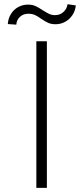

<svg xmlns="http://www.w3.org/2000/svg" viewBox="-20 -906 401 926"><path d="M206.1 0H155.3V-707H206.1ZM115.2 -883.8Q135.3 -883.8 150.6 -877Q166 -870.1 186.5 -856.4Q205.6 -844.2 218 -838.6Q230.5 -833 246.1 -833Q268.6 -833 285.6 -847.9Q302.7 -862.8 305.7 -885.7L345.7 -879.9Q342.8 -853 328.9 -832.5Q314.9 -812 293.7 -800.5Q272.5 -789.1 248 -789.1Q227.5 -789.1 212.6 -795.7Q197.8 -802.2 178.7 -815.4Q162.1 -827.6 148.4 -833.7Q134.8 -839.8 116.2 -839.8Q92.8 -839.8 76.4 -825Q60.1 -810.1 58.6 -787.1L17.6 -790Q19.5 -816.9 32.7 -838.4Q45.9 -859.9 67.6 -871.8Q89.4 -883.8 115.2 -883.8Z"/></svg>

Font: Pretendard JP ExtraLight
Style: Regular
Weight: 200
Designer: Base glyphs from Inter by Rasmus Andersson; Hangeul glyphs from Noto Sans CJK(Source Han Sans) by Jang Soo-young and Kan
Foundry: Kil Hyung-jin
Version: Version 1.309